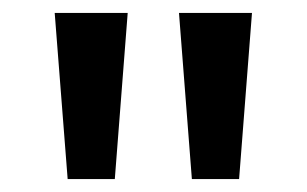

<svg xmlns="http://www.w3.org/2000/svg" viewBox="-20 -734 476 298"><path d="M178.2 -713.9 158.2 -456.1H85L64.9 -713.9ZM371.1 -713.9 351.1 -456.1H277.8L257.8 -713.9Z"/></svg>

Font: f0_41667          
Style: Regular
Weight: 600
Foundry: Ascender Corporation
Version: Version 1.10